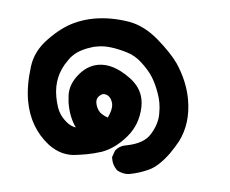

<svg xmlns="http://www.w3.org/2000/svg" viewBox="-38 -202 576 481"><g transform="rotate(-5 250.0 39.0)"><path d="M145.5 108.4Q132.8 82 132.8 47.9Q132.8 41 133.8 34.2Q134.8 3.9 160.2 -19.5Q185.5 -43 214.8 -43Q252 -43 289.1 -4.9Q315.4 21.5 315.4 53.7Q315.4 62.5 313.5 72.3Q304.7 115.2 272 142.1Q239.3 168.9 205.1 174.8Q183.6 177.7 166.5 177.7Q149.4 177.7 135.3 176.8Q121.1 175.8 105.5 168.9Q88.9 161.1 74.2 145.5Q32.2 98.6 32.2 31.2Q32.2 -6.8 46.9 -53.7Q58.6 -91.8 95.7 -118.2Q130.9 -143.6 163.1 -152.3Q188.5 -159.2 214.8 -159.2Q256.8 -159.2 301.8 -143.6Q338.9 -129.9 368.7 -93.3Q398.4 -56.6 411.1 -29.3Q431.6 17.6 431.6 63.5Q431.6 123 400.4 165Q389.6 178.7 375 193.4Q344.7 222.7 319.3 229.5Q293.9 236.3 267.6 236.3Q252.9 235.4 239.3 224.6Q229.5 210.9 229.5 196.3Q229.5 194.3 229.5 190.4L238.3 174.8Q250 164.1 265.6 164.1Q267.6 164.1 268.6 164.1Q312.5 163.1 331.1 141.6Q351.6 119.1 356.4 93.8Q359.4 78.1 359.4 65.4Q359.4 52.7 357.4 42Q353.5 17.6 346.2 -0.5Q338.9 -18.6 323.2 -39.1Q308.6 -58.6 288.1 -68.4Q247.1 -88.9 218.8 -88.9Q212.9 -88.9 208 -88.9Q172.9 -85 154.3 -72.3Q146.5 -67.4 139.6 -59.6Q103.5 -24.4 103.5 27.3Q103.5 40 105.5 54.7Q109.4 78.1 127 96.7Q135.7 105.5 145.5 108.4ZM241.2 58.6Q241.2 56.6 241.2 54.7Q239.3 39.1 228.5 33.2Q224.6 31.2 220.7 31.2Q215.8 31.2 208 37.1Q202.1 43 202.1 51.8Q202.1 66.4 210 77.1L213.9 81.1Q218.8 85.9 227.5 90.8Q241.2 71.3 241.2 58.6Z"/></g></svg>

Font: JasonHandwriting2
Style: SemiBold
Weight: 600
Version: Version 1.04.7